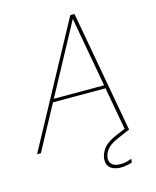

<svg xmlns="http://www.w3.org/2000/svg" viewBox="-138 -788 868 1068"><g transform="rotate(-15 296.5 -254.0)"><path d="M-8 0 371 -700H395L522 0H501L379 -676L14 0ZM136 -256 149 -274H465L470 -256ZM421 192Q403 192 383.5 185Q364 178 353 160.5Q342 143 347 112Q351 93 361.5 75Q372 57 393 41Q414 25 447 11L512 -16L521 0L451 30Q408 49 390 69Q372 89 367 112Q361 140 375.5 156Q390 172 421 173Q444 174 461 169.5Q478 165 492 160L489 181Q474 186 456.5 189Q439 192 421 192Z"/></g></svg>

Font: DM Sans 16pt Thin
Style: Italic
Weight: 250
Italic angle: -10°
Version: Version 4.004;gftools[0.9.30]